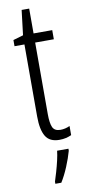

<svg xmlns="http://www.w3.org/2000/svg" viewBox="-98 -694 429 952"><g transform="rotate(-10 117.0 -218.0)"><path d="M172 -38Q184 -38 196.5 -41Q209 -44 219 -49V-3Q206 3 191 6.5Q176 10 158 10Q109 10 89 -23.5Q69 -57 69 -123V-486H19V-517L70 -532L85 -657H123V-532H217V-486H123V-126Q123 -81 132.5 -59.5Q142 -38 172 -38ZM194 71Q184 107 167 148Q150 189 130 221H100V210Q106 192 114 164.5Q122 137 128.5 109Q135 81 137 61H194Z"/></g></svg>

Font: Noto Sans Ethiopic ExtraCondensed Light
Style: Regular
Weight: 300
Width: 2
Designer: Monotype Design Team
Foundry: Monotype Imaging Inc.
Version: Version 2.102; ttfautohint (v1.8.4.7-5d5b)